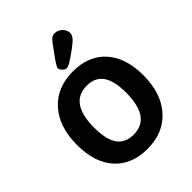

<svg xmlns="http://www.w3.org/2000/svg" viewBox="-268 -1126 1284 1284"><g transform="rotate(-45 374.5 -483.5)"><path d="M325 -799Q325 -812 394 -905Q424 -948 439.5 -962.5Q455 -977 475 -977Q504 -977 527.5 -955Q551 -933 551 -906Q551 -885 534 -865.5Q517 -846 477 -817Q423 -778 402 -766Q381 -754 368 -754Q353 -754 339 -768.5Q325 -783 325 -799ZM369 10Q220 10 136.5 -83Q53 -176 53 -341Q53 -512 141 -611Q229 -710 382 -710Q530 -710 613.5 -617Q697 -524 697 -359Q697 -189 608.5 -89.5Q520 10 369 10ZM370 -123Q533 -123 533 -358Q533 -470 495 -523.5Q457 -577 380 -577Q216 -577 216 -343Q216 -230 254 -176.5Q292 -123 370 -123Z"/></g></svg>

Font: Solway ExtraBold
Style: Regular
Weight: 800
Designer: Mariya V. Pigoulevskaya
Foundry: The Northern Block Ltd.
Version: Version 1.000;hotconv 1.0.109;makeotfexe 2.5.65596